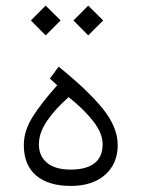

<svg xmlns="http://www.w3.org/2000/svg" viewBox="-20 -646 490 665"><path d="M183.1 -415Q282.7 -335 335.2 -270.5Q387.7 -206.1 387.7 -143.6Q387.7 -79.1 344 -40.5Q300.3 -2 225.1 -2Q147.9 -2 105.2 -38.1Q62.5 -74.2 62.5 -143.6Q62.5 -192.9 93.5 -241.9Q124.5 -291 178.2 -350.6L152.8 -374ZM217.8 -309.6Q170.4 -268.1 142.6 -226.8Q114.7 -185.5 114.7 -146Q114.7 -105.5 143.1 -82Q171.4 -58.6 224.6 -58.6Q278.3 -58.6 306.9 -80.3Q335.4 -102.1 335.4 -146.5Q335.4 -184.6 303.2 -225.8Q271 -267.1 217.8 -309.6ZM234.4 -575.2 285.6 -626.5 337.4 -575.2 285.6 -523.4ZM86.9 -575.2 138.2 -626.5 189.9 -575.2 138.2 -523.4Z"/></svg>

Font: Vazir Thin FD-WOL-UI
Style: Thin-FD-WOL-UI
Weight: 100
Designer: Saber Rastikerdar
Foundry: Saber Rastikerdar
Version: Version 30.1.0